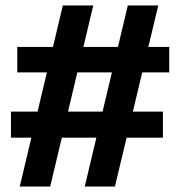

<svg xmlns="http://www.w3.org/2000/svg" viewBox="-20 -680 657 700"><path d="M289 0 446 -660H557L399 0ZM20 -178V-273H574V-178ZM52 0 209 -660H320L163 0ZM43 -416V-509H597V-416Z"/></svg>

Font: Bricolage Grotesque 20pt SemiBold
Style: Regular
Weight: 600
Version: Version 1.001;gftools[0.9.33.dev8+g029e19f]